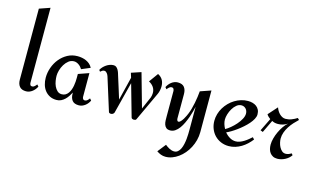

<svg xmlns="http://www.w3.org/2000/svg" viewBox="-104 -1016 2583 1558"><g transform="rotate(15 1187.5 -237.0)"><path d="M221.2 -57.1Q215.3 -44.4 206.3 -33.2Q197.3 -22 186 -13.2Q174.8 -4.4 161.4 0.7Q147.9 5.9 133.8 5.9Q95.7 5.9 78.4 -15.4Q61 -36.6 61 -73.2V-668.9L150.9 -700.2V-70.8Q150.9 -61 155.3 -53Q159.7 -44.9 170.9 -44.9Q182.1 -44.9 192.1 -54Q202.1 -63 208 -71.8Z M664.1 -58.1Q658.2 -45.4 649.4 -34.2Q640.6 -22.9 629.2 -14.2Q617.7 -5.4 604.2 -0.2Q590.8 4.9 576.2 4.9Q537.6 4.9 520.8 -16.4Q503.9 -37.6 503.9 -74.2V-83Q495.1 -66.4 484.1 -49.8Q473.1 -33.2 459.2 -20Q445.3 -6.8 428.2 1.5Q411.1 9.8 390.1 9.8Q358.4 9.8 334 -2.4Q309.6 -14.6 293 -35.4Q276.4 -56.2 268.1 -84Q259.8 -111.8 259.8 -143.1Q259.8 -185.5 274.7 -227.8Q289.6 -270 316.7 -303.2Q343.8 -336.4 381.6 -357.2Q419.4 -377.9 465.8 -377.9Q484.4 -377.9 502.9 -374.5Q521.5 -371.1 538.3 -363.5Q555.2 -356 569.1 -343.8Q583 -331.5 591.8 -314L519 -283.2Q513.2 -292.5 505.6 -301Q498 -309.6 489 -315.9Q480 -322.3 469.7 -326.2Q459.5 -330.1 448.2 -330.1Q422.9 -330.1 403.1 -314.5Q383.3 -298.8 369.4 -275.9Q355.5 -252.9 348.1 -227.1Q340.8 -201.2 340.8 -180.2Q340.8 -161.6 344.5 -138.4Q348.1 -115.2 357.4 -94.7Q366.7 -74.2 381.8 -60.1Q397 -45.9 419.9 -45.9Q438 -45.9 451.2 -54Q464.4 -62 473.6 -75Q482.9 -87.9 489 -104.7Q495.1 -121.6 498.3 -139.2Q501.5 -156.7 502.7 -174.1Q503.9 -191.4 503.9 -205.1V-238.8L592.8 -270V-71.8Q592.8 -62 597.7 -54Q602.5 -45.9 612.8 -45.9Q625 -45.9 635 -54.9Q645 -64 650.9 -73.2Z M1186 -316.9Q1186 -301.8 1182.4 -283.4Q1178.7 -265.1 1171.9 -251L1058.1 -6.8Q1055.2 -1.5 1050 0.2Q1044.9 2 1039.1 2Q1032.2 2 1025.9 -0.5Q1019.5 -2.9 1017.1 -9.8L940.9 -278.8L873 -13.2Q869.1 -4.9 862.1 -0.5Q855 3.9 846.2 3.9Q839.8 3.9 834.2 1.5Q828.6 -1 827.1 -7.8L741.2 -282.2Q739.3 -288.1 736.1 -294.7Q732.9 -301.3 728.3 -306.9Q723.6 -312.5 718 -316.2Q712.4 -319.8 705.1 -319.8Q695.3 -319.8 687.3 -314.5Q679.2 -309.1 672.9 -303.2L663.1 -315.9Q670.4 -329.6 681.6 -341.6Q692.9 -353.5 706.5 -362.8Q720.2 -372.1 735.6 -377.4Q751 -382.8 767.1 -382.8Q780.8 -382.8 790 -375Q799.3 -367.2 805.7 -356Q812 -344.7 816.2 -332Q820.3 -319.3 823.2 -309.1Q837.9 -263.2 852.3 -216.8Q866.7 -170.4 880.9 -125L929.2 -320.8L917 -359.9L999 -387.2L1079.1 -103L1125 -208Q1127.9 -215.3 1129.9 -226.8Q1131.8 -238.3 1131.8 -246.1Q1131.8 -275.4 1116.9 -296.4Q1102.1 -317.4 1077.1 -330.1L1132.8 -407.2Q1160.2 -393.6 1173.1 -370.4Q1186 -347.2 1186 -316.9Z M1585.9 -40Q1585.9 -4.9 1577.1 28.6Q1568.4 62 1553 91.6Q1537.6 121.1 1516.6 145.8Q1495.6 170.4 1470.9 188.2Q1446.3 206.1 1418.9 216.1Q1391.6 226.1 1363.8 226.1Q1342.8 226.1 1324.2 219Q1305.7 211.9 1289.1 200.2L1343.8 130.9Q1351.1 136.7 1360.1 143.1Q1369.1 149.4 1378.9 154.5Q1388.7 159.7 1399.2 162.8Q1409.7 166 1419.9 166Q1438.5 166 1451.4 154.8Q1464.4 143.6 1472.7 126Q1481 108.4 1485.8 86.2Q1490.7 64 1492.9 42Q1495.1 20 1495.6 0.2Q1496.1 -19.5 1496.1 -32.2V-229Q1492.2 -211.9 1485.8 -187.7Q1479.5 -163.6 1470 -137Q1460.4 -110.4 1448.2 -84.2Q1436 -58.1 1420.7 -37.1Q1405.3 -16.1 1386.5 -3.2Q1367.7 9.8 1345.7 9.8Q1323.2 9.8 1311.8 -0.2Q1300.3 -10.3 1295.2 -25.6Q1290 -41 1289.6 -59.6Q1289.1 -78.1 1289.1 -95.2V-306.2Q1289.1 -314.9 1284.2 -323.5Q1279.3 -332 1269 -332Q1256.8 -332 1246.8 -323Q1236.8 -314 1231 -305.2L1217.8 -319.8Q1223.6 -332 1232.7 -343.5Q1241.7 -355 1253.2 -363.8Q1264.6 -372.6 1278.1 -377.7Q1291.5 -382.8 1306.2 -382.8Q1344.2 -382.8 1361.1 -361.6Q1377.9 -340.3 1377.9 -304.2V-103Q1377.9 -100.1 1378.2 -95.5Q1378.4 -90.8 1379.9 -86.7Q1381.3 -82.5 1384.3 -79.3Q1387.2 -76.2 1392.1 -76.2Q1401.4 -76.2 1411.1 -86.9Q1420.9 -97.7 1429.7 -111.8Q1438.5 -126 1444.8 -140.1Q1451.2 -154.3 1454.1 -161.1Q1462.9 -182.1 1469.7 -207Q1476.6 -231.9 1481.7 -258.1Q1486.8 -284.2 1490.5 -309.8Q1494.1 -335.4 1496.1 -358.9L1585.9 -390.1Z M2022.9 -95.2Q2005.9 -73.2 1985.6 -54.2Q1965.3 -35.2 1941.7 -21Q1918 -6.8 1891.6 1.5Q1865.2 9.8 1836.9 9.8Q1800.8 9.8 1770.5 -3.2Q1740.2 -16.1 1718.3 -38.8Q1696.3 -61.5 1684.1 -92.5Q1671.9 -123.5 1671.9 -159.2Q1671.9 -188.5 1680.2 -216.8Q1688.5 -245.1 1703.6 -270Q1718.8 -294.9 1739.5 -316.2Q1760.3 -337.4 1785.2 -352.5Q1810.1 -367.7 1837.9 -376.2Q1865.7 -384.8 1895 -384.8Q1915.5 -384.8 1933.8 -379.9Q1952.1 -375 1966.3 -364.5Q1980.5 -354 1988.8 -337.6Q1997.1 -321.3 1997.1 -298.8Q1997.1 -280.3 1986.1 -259.8Q1975.1 -239.3 1957.3 -218.8Q1939.5 -198.2 1917 -178.5Q1894.5 -158.7 1871.3 -141.8Q1848.1 -125 1826.7 -112.3Q1805.2 -99.6 1789.1 -92.8Q1807.1 -70.3 1831.1 -56.2Q1855 -42 1881.8 -42Q1898.9 -42 1916.5 -48.6Q1934.1 -55.2 1950.4 -65.4Q1966.8 -75.7 1981.7 -87.9Q1996.6 -100.1 2008.3 -110.8ZM1905.3 -280.8Q1905.3 -292 1901.6 -302.2Q1897.9 -312.5 1891.1 -320.1Q1884.3 -327.6 1874.8 -332.3Q1865.2 -336.9 1853 -336.9Q1831.1 -336.9 1812.5 -321.5Q1793.9 -306.2 1780.5 -283.7Q1767.1 -261.2 1759.5 -236.1Q1752 -210.9 1752 -191.9Q1752 -173.3 1757.8 -153.8Q1763.7 -134.3 1773.9 -116.2Q1793.5 -127 1816.4 -146Q1839.4 -165 1859.1 -187.7Q1878.9 -210.4 1892.1 -234.9Q1905.3 -259.3 1905.3 -280.8Z M2357.9 -53.2Q2349.1 -39.6 2336.4 -28.6Q2323.7 -17.6 2308.6 -9.8Q2293.5 -2 2276.9 2.4Q2260.3 6.8 2244.1 6.8Q2222.7 6.8 2207.3 -1.2Q2191.9 -9.3 2182.1 -22.5Q2172.4 -35.6 2167.7 -53.2Q2163.1 -70.8 2163.1 -89.8Q2163.1 -114.7 2170.7 -143.3Q2178.2 -171.9 2191.2 -199.7Q2204.1 -227.5 2220.7 -251.5Q2237.3 -275.4 2255.9 -291Q2238.8 -279.8 2218.5 -273.4Q2198.2 -267.1 2177.2 -267.1Q2162.1 -267.1 2150.9 -269.5Q2139.6 -272 2126 -278.8L2075.2 -172.9L2054.2 -181.2L2106.9 -289.1Q2098.6 -294.9 2089.1 -304Q2079.6 -313 2075.2 -321.8L2143.1 -397.9Q2147.5 -384.8 2155.3 -371.3Q2163.1 -357.9 2173.6 -347.4Q2184.1 -336.9 2197 -330.1Q2210 -323.2 2225.1 -323.2Q2251 -323.2 2275.4 -332.8Q2299.8 -342.3 2320.8 -356L2334 -342.8Q2315.4 -325.7 2296.6 -304.9Q2277.8 -284.2 2262.7 -260.7Q2247.6 -237.3 2238.3 -211.4Q2229 -185.5 2229 -159.2Q2229 -144 2233.2 -125.2Q2237.3 -106.4 2246.1 -89.6Q2254.9 -72.8 2268.1 -61.3Q2281.2 -49.8 2299.8 -49.8Q2312.5 -49.8 2324.5 -54.4Q2336.4 -59.1 2346.2 -65.9Z"/></g></svg>

Font: Redressed
Style: Regular
Weight: 400
Designer: Astigmatic (AOETI)
Foundry: Astigmatic (AOETI)
Version: Version 1.001